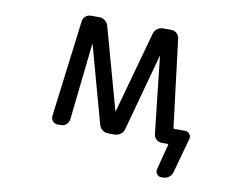

<svg xmlns="http://www.w3.org/2000/svg" viewBox="-75 -652 1150 895"><g transform="rotate(10 500.0 -204.5)"><path d="M475.6 -128.9Q475.6 -127.9 476.6 -127.9Q477.5 -127.9 477.5 -128.9L584 -513.7Q587.9 -528.3 600.1 -537.6Q612.3 -546.9 627.9 -546.9H667Q681.6 -546.9 692.4 -537.1Q703.1 -527.3 705.1 -512.7L755.9 -98.6Q756.8 -94.7 761.7 -94.7H812.5Q825.2 -94.7 833 -84Q838.9 -77.1 838.9 -68.4Q838.9 -65.4 837.9 -61.5L792 104.5Q788.1 119.1 775.9 128.4Q763.7 137.7 749 137.7H739.3Q726.6 137.7 718.8 127.4Q710.9 117.2 713.9 104.5L745.1 -16.6Q746.1 -20.5 741.2 -20.5H713.9Q699.2 -20.5 688.5 -30.3Q677.7 -40 675.8 -54.7L635.7 -418Q634.8 -418 634.8 -418L535.2 -53.7Q531.2 -39.1 519 -29.8Q506.8 -20.5 491.2 -20.5H460Q445.3 -20.5 433.1 -29.8Q420.9 -39.1 417 -53.7L316.4 -418.9Q316.4 -418.9 315.4 -418.9L275.4 -54.7Q273.4 -40 262.7 -30.3Q252 -20.5 237.3 -20.5H221.7Q207 -20.5 198.2 -30.8Q189.5 -41 190.4 -54.7L248 -512.7Q249 -527.3 260.3 -537.1Q271.5 -546.9 286.1 -546.9H325.2Q340.8 -546.9 353 -537.6Q365.2 -528.3 369.1 -513.7Z"/></g></svg>

Font: Rounded-L Mgen+ 2m regular
Style: Regular
Weight: 400
Designer: [Source Han Sans]
Ryoko NISHIZUKA  (kana & ideographs); Paul D. Hunt (Latin, Greek & Cyrillic); Wenlong ZHANG  (bopomofo
Version: Version 1.059.20150602